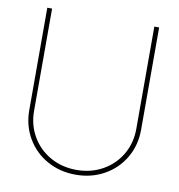

<svg xmlns="http://www.w3.org/2000/svg" viewBox="-82 -803 824 885"><g transform="rotate(10 330.0 -360.5)"><path d="M68.4 -249V-727.5H90.8V-249Q90.8 -182.6 122.1 -129.2Q153.3 -75.7 207.8 -45.2Q262.2 -14.6 330.1 -14.6Q397.9 -14.6 452.4 -45.2Q506.8 -75.7 538.1 -129.2Q569.3 -182.6 569.3 -249V-727.5H591.8V-249Q591.8 -176.3 557.6 -117.7Q523.4 -59.1 463.6 -25.6Q403.8 7.8 330.1 7.8Q256.3 7.8 196.5 -25.6Q136.7 -59.1 102.5 -117.7Q68.4 -176.3 68.4 -249Z"/></g></svg>

Font: Intratopia Thin
Style: Regular
Weight: 100
Designer: Rasmus Andersson
Foundry: rsms
Version: Version 3.000;Glyphs 3.2.3 (3260)